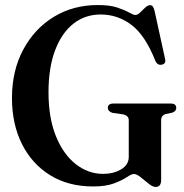

<svg xmlns="http://www.w3.org/2000/svg" viewBox="-20 -730 732 762"><path d="M619.5 -15.5Q619.5 12 597.5 12Q586 12 570.2 -0.8Q554.5 -13.5 538.5 -26.5Q522.5 -39.5 511 -39.5Q502 -39.5 483.5 -27Q465 -14.5 432.5 -2.2Q400 10 349.5 10Q251.5 10 179.2 -34.5Q107 -79 67.2 -158.2Q27.5 -237.5 27.5 -341Q27.5 -449 71.8 -532.2Q116 -615.5 193 -662.8Q270 -710 368.5 -710Q416 -710 445.8 -700Q475.5 -690 492.5 -680.2Q509.5 -670.5 517 -670.5Q526 -670.5 536 -680.2Q546 -690 556.2 -699.8Q566.5 -709.5 576 -709.5Q582 -709.5 586 -704.8Q590 -700 593.5 -686.5L635 -497Q640 -477.5 623 -473.5Q605.5 -469.5 597 -487.5Q556.5 -590 501.8 -631.2Q447 -672.5 379.5 -672.5Q318.5 -672.5 272 -636.5Q225.5 -600.5 199 -531.2Q172.5 -462 172.5 -363.5Q172.5 -262 202 -189.5Q231.5 -117 280.8 -78.5Q330 -40 389 -40Q431 -40 461 -58Q491 -76 491 -107.5V-253Q491 -270.5 469.5 -276L426.5 -282Q408 -288.5 408 -301.5Q408 -319 429.5 -319H658Q679.5 -319 679.5 -301.5Q679.5 -289 664 -283L638 -277.5Q619.5 -272 619.5 -253Z"/></svg>

Font: Fraunces 144pt S050 SemiBold
Style: Regular
Weight: 600
Version: Version 1.000; ttfautohint (v1.8.3)